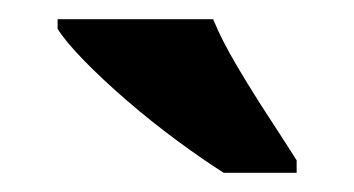

<svg xmlns="http://www.w3.org/2000/svg" viewBox="-20 -786 369 200"><path d="M213 -606Q191 -620 164.5 -639.5Q138 -659 112.5 -681Q87 -703 67.5 -723Q48 -743 40 -756V-766H202Q211 -744 227 -717Q243 -690 260 -664Q277 -638 289 -619V-606Z"/></svg>

Font: Noto Serif Khmer ExtraCondensed Black
Style: Regular
Weight: 900
Width: 2
Designer: Danh Hong and the Monotype Design Team
Foundry: Monotype Imaging Inc.
Version: Version 2.004